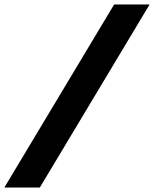

<svg xmlns="http://www.w3.org/2000/svg" viewBox="-44 -750 689 858"><path d="M-24.5 88 466 -730H624.5L134 88Z"/></svg>

Font: Google Sans Code
Style: Italic
Weight: 400
Italic angle: -10°
Monospace: yes
Designer: Google Sans Code Authors
Foundry: Google LLC
Version: Version 6.000